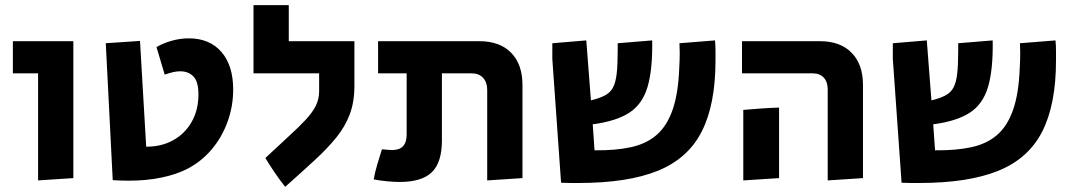

<svg xmlns="http://www.w3.org/2000/svg" viewBox="-20 -696 4168 746"><path d="M128 5V-411H30V-536H265V-4Z M481 6Q465 6 449 5.5Q433 5 418 4L391 -528L524 -537L548 -126Q608 -126 653.5 -151.5Q699 -177 725 -223Q751 -269 751 -329Q751 -379 731.5 -399Q712 -419 680 -419Q666 -419 651.5 -415.5Q637 -412 620 -406L588 -513Q613 -528 646.5 -537.5Q680 -547 714 -547Q794 -547 840 -494.5Q886 -442 886 -348Q886 -283 864 -222.5Q842 -162 802 -115Q762 -68 708 -40Q665 -18 607 -6Q549 6 481 6Z M1088 30Q1066 2 1047 -26Q1028 -54 1011 -82Q1064 -132 1103 -167.5Q1142 -203 1168 -231Q1194 -259 1207 -285Q1220 -311 1220 -342V-411H965V-676H1102V-536H1357V-362Q1357 -300 1339 -252Q1321 -204 1286.5 -161.5Q1252 -119 1202 -73Q1152 -27 1088 30Z M1533 11Q1512 11 1485 8.5Q1458 6 1432 1Q1437 -27 1445.5 -56Q1454 -85 1464 -116Q1475 -115 1486 -114Q1497 -113 1504 -113Q1560 -113 1560 -173V-411H1449V-536H1842Q1922 -536 1966 -491Q2010 -446 2010 -366V-4L1873 5V-347Q1873 -376 1857 -393.5Q1841 -411 1813 -411H1697V-150Q1697 -65 1658 -27Q1619 11 1533 11Z M2228 15Q2212 15 2195 15Q2178 15 2160 14L2126 -467V-528L2258 -539L2276 -306Q2309 -314 2330 -325Q2351 -336 2361.5 -355.5Q2372 -375 2376 -409Q2380 -443 2380 -497V-528L2514 -539Q2516 -426 2496 -358.5Q2476 -291 2425 -258Q2374 -225 2283 -213L2290 -112Q2371 -111 2431 -124Q2491 -137 2531 -171.5Q2571 -206 2593 -268.5Q2615 -331 2619 -428Q2620 -447 2620.5 -461.5Q2621 -476 2621 -489Q2621 -499 2620.5 -508.5Q2620 -518 2620 -528L2758 -539Q2760 -519 2760 -499.5Q2760 -480 2760 -461Q2760 -290 2706.5 -185Q2653 -80 2536 -32.5Q2419 15 2228 15Z M3196 5V-349Q3196 -378 3180.5 -394.5Q3165 -411 3138 -411H2863V-536H3165Q3245 -536 3289 -491Q3333 -446 3333 -366V-4ZM2868 5V-269Q2903 -272 2938 -274.5Q2973 -277 3007 -278V-4Z M3551 15Q3535 15 3518 15Q3501 15 3483 14L3449 -467V-528L3581 -539L3599 -306Q3632 -314 3653 -325Q3674 -336 3684.5 -355.5Q3695 -375 3699 -409Q3703 -443 3703 -497V-528L3837 -539Q3839 -426 3819 -358.5Q3799 -291 3748 -258Q3697 -225 3606 -213L3613 -112Q3694 -111 3754 -124Q3814 -137 3854 -171.5Q3894 -206 3916 -268.5Q3938 -331 3942 -428Q3943 -447 3943.5 -461.5Q3944 -476 3944 -489Q3944 -499 3943.5 -508.5Q3943 -518 3943 -528L4081 -539Q4083 -519 4083 -499.5Q4083 -480 4083 -461Q4083 -290 4029.5 -185Q3976 -80 3859 -32.5Q3742 15 3551 15Z"/></svg>

Font: Secular One
Style: Regular
Weight: 400
Designer: Michal Sahar
Foundry: Hagilda
Version: Version 1.002; ttfautohint (v1.8.4.7-5d5b);gftools[0.9.29]